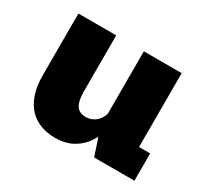

<svg xmlns="http://www.w3.org/2000/svg" viewBox="-112 -656 873 822"><g transform="rotate(30 325.0 -244.5)"><path d="M239 11Q201 11 168.2 -1Q135.5 -13 111.5 -38Q87.5 -63 74 -102Q60.5 -141 60.5 -195V-500H247.5V-224Q247.5 -191 254 -170.8Q260.5 -150.5 274 -141.2Q287.5 -132 308.5 -132Q325 -132 338.2 -137.8Q351.5 -143.5 361.5 -153.2Q371.5 -163 377.5 -174.8Q383.5 -186.5 385.5 -198L419.5 -177Q419.5 -145 408.8 -112Q398 -79 375.8 -51Q353.5 -23 319.5 -6Q285.5 11 239 11ZM427 0 384 -129V-500H571V-100L545.5 -135H626V0Z"/></g></svg>

Font: Trispace Thin ExtraBold
Style: Regular
Weight: 800
Version: Version 1.210